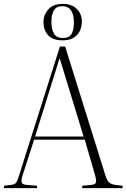

<svg xmlns="http://www.w3.org/2000/svg" viewBox="-30 -970 652 990"><path d="M-10 0V-12L29 -17Q46 -19 52.5 -27.5Q59 -36 67 -61L279 -730H306L513 -67Q521 -41 531.5 -30.5Q542 -20 563 -17L602 -12V0H394V-12L443 -17Q463 -19 465 -31Q467 -43 461 -64L407 -250H146L85 -61Q79 -43 81.5 -31Q84 -19 104 -17L161 -12V0ZM151 -266H401L278 -669H277ZM293 -762Q241 -762 217.5 -789Q194 -816 194 -857Q194 -892 218.5 -921Q243 -950 294 -950Q340 -950 366 -924Q392 -898 392 -859Q392 -816 366.5 -789Q341 -762 293 -762ZM295 -774Q327 -774 339 -795Q351 -816 351 -856Q351 -894 336.5 -916Q322 -938 291 -938Q260 -938 247.5 -916Q235 -894 235 -856Q235 -819 248.5 -796.5Q262 -774 295 -774Z"/></svg>

Font: Literata 72pt ExtraLight
Style: Regular
Weight: 200
Designer: Latin by Veronika Burian and Jose Scaglione. Greek by Irene Vlachou. Cyrillic by Vera Evstafieva.
Foundry: TypeTogether
Version: Version 3.002